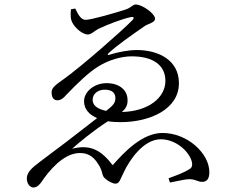

<svg xmlns="http://www.w3.org/2000/svg" viewBox="-20 -780 1040 852"><path d="M128 52C145 52 155 39 163 29C180 3 204 -28 234 -55C264 -81 297 -101 335 -101C379 -101 400 -77 417 -50C438 -18 430 -3 445 11C458 23 479 35 493 35C510 35 514 15 528 -13C555 -72 618 -162 693 -162C757 -162 814 -114 830 -67C836 -45 832 -35 818 -28C800 -16 767 -3 728 11L734 30C773 23 802 15 820 15C851 16 857 27 877 27C899 27 909 12 909 -16C909 -100 811 -190 701 -190C612 -190 532 -106 480 -47C430 -112 383 -141 300 -120C329 -146 391 -198 459 -242C477 -239 496 -238 515 -238C647 -238 774 -296 774 -411C774 -514 682 -558 587 -558C549 -558 500 -548 469 -538C457 -533 454 -538 464 -546C497 -577 561 -622 623 -665C639 -675 668 -680 668 -697C668 -719 612 -760 582 -760C568 -760 564 -746 535 -737C499 -725 386 -692 360 -692C335 -692 323 -726 314 -742L295 -739C293 -723 293 -704 296 -692C304 -663 343 -627 370 -627C386 -627 402 -645 417 -652C459 -672 519 -695 560 -704C574 -707 577 -701 568 -691C516 -638 344 -488 267 -432C221 -400 209 -389 209 -370C209 -343 222 -335 234 -335C251 -335 263 -346 272 -357C326 -413 373 -458 413 -483C461 -514 519 -530 564 -530C663 -530 714 -488 714 -421C714 -348 641 -286 521 -283C537 -297 547 -312 546 -336C546 -381 509 -411 453 -411C398 -411 353 -373 353 -331C353 -295 376 -271 411 -256L274 -150C224 -112 156 -62 133 -43C103 -18 99 0 99 12C99 36 114 52 128 52ZM451 -288C413 -296 391 -312 391 -337C391 -364 415 -382 444 -382C481 -382 492 -365 492 -344C492 -323 481 -311 451 -288Z"/></svg>

Font: Source Han Serif CN
Style: Regular
Weight: 400
Designer: Ryoko NISHIZUKA 西塚涼子 (kana & ideographs); Frank Grießhammer (Latin, Greek & Cyrillic); Wenlong ZHANG 张文龙 (bopomofo); San
Foundry: Adobe
Version: Version 2.003;hotconv 1.1.1;makeotfexe 2.6.0